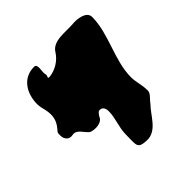

<svg xmlns="http://www.w3.org/2000/svg" viewBox="-122 -1036 1175 1175"><g transform="rotate(45 465.5 -448.5)"><path d="M290 -165C381 -189 416 -160 452 -129C461 -121 471 -123 485 -123C513 -123 540 -144 533 -177C524 -221 571 -235 596 -267C610 -302 607 -363 566 -375C556 -384 541 -390 542 -405C542 -429 563 -438 587 -438C647 -438 700 -411 761 -411C853 -411 874 -398 878 -474C883 -563 785 -599 734 -651C708 -668 689 -703 656 -696C616 -696 577 -681 536 -681C391 -681 252 -774 107 -774C57 -774 49 -699 53 -660C59 -596 38 -500 101 -462C145 -435 177 -383 182 -330C182 -308 170 -330 152 -324C130 -316 70 -340 71 -306C71 -214 145 -165 230 -159C251 -157 272 -160 290 -165Z"/></g></svg>

Font: CISF Camouflage Kit
Style: Regular
Weight: 400
Designer: Robert Jablonski, Jasper
Foundry: Cannot Into Space Fonts
Version: Version 1.27